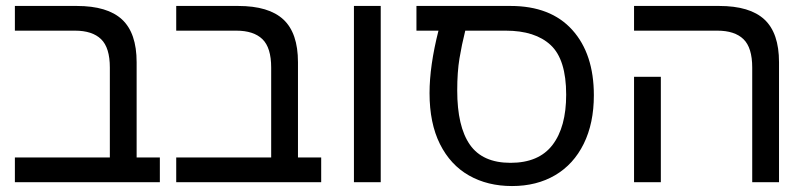

<svg xmlns="http://www.w3.org/2000/svg" viewBox="-20 -612 2717 645"><path d="M517 -83V0H349H30V-83H349V-385Q349 -452 319.5 -480.5Q290 -509 232 -509H30V-592H238Q341 -592 390 -546.5Q439 -501 439 -403V-83Z M1059 -83V0H891H572V-83H891V-385Q891 -452 861.5 -480.5Q832 -509 774 -509H572V-592H780Q883 -592 932 -546.5Q981 -501 981 -403V-83Z M1169 -592H1259V0H1169Z M1423 -299Q1423 -391 1453 -509H1379V-592H1695Q1830 -592 1902.5 -511.5Q1975 -431 1975 -292Q1975 -198 1941 -129Q1907 -60 1845 -23.5Q1783 13 1700 13Q1618 13 1555.5 -22.5Q1493 -58 1458 -128Q1423 -198 1423 -299ZM1882 -294Q1882 -412 1830 -460.5Q1778 -509 1679 -509H1543Q1531 -461 1523.5 -415.5Q1516 -370 1516 -308Q1516 -187 1558.5 -126Q1601 -65 1695 -65Q1790 -65 1836 -125Q1882 -185 1882 -294Z M2507 -385Q2507 -452 2477.5 -480.5Q2448 -509 2390 -509H2110V-592H2396Q2499 -592 2548 -546.5Q2597 -501 2597 -403V0H2507ZM2110 -354H2200V0H2110Z"/></svg>

Font: Noto Sans Hebrew
Style: Regular
Weight: 400
Designer: Monotype Design Team
Foundry: Monotype Imaging Inc.
Version: Version 1.000